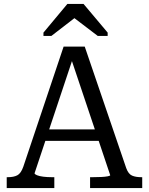

<svg xmlns="http://www.w3.org/2000/svg" viewBox="-20 -952 754 972"><path d="M202 -297H488L498 -239H189ZM333 -676 349 -657 155 -75Q155 -70 167 -65Q179 -60 199 -57.5Q219 -55 242 -55H255V0H14V-55H20Q49 -55 67.5 -64.5Q86 -74 98 -108L302 -716H409L619 -101Q630 -71 648.5 -63Q667 -55 695 -55H700V0H436V-55H450Q473 -55 493 -56Q513 -57 525.5 -59.5Q538 -62 538 -65ZM403 -932H321L200 -787V-770H240L389 -885L328 -882L475 -770H525V-787Z"/></svg>

Font: Roboto Serif
Style: Regular
Weight: 400
Designer: Greg Gazdowicz
Foundry: Commercial Type
Version: Version 1.008